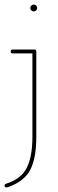

<svg xmlns="http://www.w3.org/2000/svg" viewBox="-46 -591 252 841"><path d="M-17 230Q-26 230 -26 223Q-26 216 -20 214Q47 193 71.5 143.5Q96 94 96 9V-357H9Q1 -357 1 -365.5Q1 -374 9 -374H105Q113 -374 113 -365V9Q113 99 88 150Q63 201 -6 227Q-15 230 -17 230ZM91.5 -545.5Q87 -550 87 -556Q87 -562 91.5 -566.5Q96 -571 102 -571Q108 -571 112.5 -566.5Q117 -562 117 -556Q117 -550 112.5 -545.5Q108 -541 102 -541Q96 -541 91.5 -545.5Z"/></svg>

Font: Flamenco Light
Style: Regular
Weight: 300
Designer: Luciano Vergara
Foundry: Luciano Vergara
Version: Version 1.003